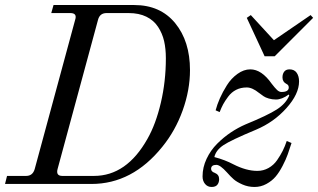

<svg xmlns="http://www.w3.org/2000/svg" viewBox="-30 -732 1266 764"><path d="M-10 0 -2 -32H74Q100 -32 108 -59L269 -653Q278 -680 250 -680H174L183 -712H504Q608 -712 667 -640Q726 -568 726 -453Q726 -374 697 -293Q668 -212 616 -148Q497 0 334 0ZM199 -59Q192 -32 218 -32H344Q474 -32 557 -180Q590 -238 610 -323Q630 -408 630 -500Q630 -538 623 -568.5Q616 -599 599 -625Q582 -651 552.5 -665.5Q523 -680 482 -680H394Q367 -680 360 -653ZM952 -661 968 -672 1060 -572 1206 -672 1216 -661 1063 -508H1023ZM776 -30Q776 -66 792 -100Q808 -134 834 -160Q860 -186 888.5 -205Q917 -224 947 -237Q1035 -273 1071.5 -296.5Q1108 -320 1121 -352Q1119 -355 1119 -356Q1092 -336 1068 -336Q1053 -336 1039.5 -340Q1026 -344 1019 -349Q1012 -354 1001 -362Q974 -384 952 -384Q928 -384 909.5 -374.5Q891 -365 878 -347.5Q865 -330 858 -317Q851 -304 844 -286L828 -293Q834 -316 845 -341Q856 -366 873 -393Q890 -420 915 -438Q940 -456 966 -456Q1011 -456 1051 -399Q1064 -382 1072.5 -374Q1081 -366 1090 -366Q1119 -366 1119 -384Q1119 -394 1110 -398Q1094 -406 1094 -424Q1094 -438 1101 -447Q1108 -456 1122 -456Q1141 -456 1150.5 -442.5Q1160 -429 1160 -408Q1160 -358 1110 -302Q1060 -246 989 -216Q888 -174 858.5 -154Q829 -134 823 -107Q865 -96 899 -78Q950 -52 994 -52Q1018 -52 1038.5 -63.5Q1059 -75 1072.5 -94.5Q1086 -114 1095 -132Q1104 -150 1111 -171L1130 -163Q1122 -138 1115 -118Q1108 -98 1094.5 -72Q1081 -46 1066.5 -29Q1052 -12 1030 0Q1008 12 983 12Q957 12 934.5 2Q912 -8 900 -18.5Q888 -29 873 -46Q846 -76 831 -76Q810 -76 810 -60Q810 -49 825 -44Q842 -37 842 -19Q842 -6 835 3Q828 12 812 12Q796 12 786 0Q776 -12 776 -30Z"/></svg>

Font: Old Standard TT
Style: Italic
Weight: 400
Italic angle: -15.2°
Designer: Alexey Kryukov <alexios@thessalonica.org.ru>
Version: Version 2.2